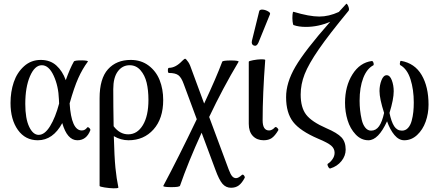

<svg xmlns="http://www.w3.org/2000/svg" viewBox="-20 -750 2373 1042"><path d="M185.1 11.2Q117.2 11.2 77.1 -44.9Q37.1 -101.1 37.1 -190.9Q37.1 -252 54.7 -304Q72.3 -356 110.4 -390.4Q148.4 -424.8 201.2 -424.8Q252.4 -424.8 285.9 -394.5Q319.3 -364.3 336.9 -314.9Q359.9 -379.4 380.9 -416Q384.8 -422.9 426.3 -422.4Q459 -421.4 457 -416Q427.2 -376 404.8 -325.9Q382.3 -275.9 357.9 -189Q367.2 -42 423.8 -42Q441.9 -42 453.1 -58.1Q455.6 -61 460 -58.8Q464.4 -56.6 468 -51.5Q471.7 -46.4 470.2 -43Q449.2 11.2 399.9 11.2Q344.7 11.2 317.9 -82Q267.6 11.2 185.1 11.2ZM117.2 -186Q117.2 -106.4 138.2 -62.3Q159.2 -18.1 189.9 -18.1Q222.7 -18.1 251.7 -65.2Q280.8 -112.3 300.8 -188Q300.8 -191.4 300.3 -198.7Q299.8 -206.1 299.8 -210Q297.4 -282.7 271.2 -339.4Q245.1 -396 207 -396Q168.5 -396 142.8 -336.4Q117.2 -276.9 117.2 -186Z M622.6 268.1Q619.6 272.5 596.9 272Q574.2 271.5 547.4 267.3Q520.5 263.2 520.5 258.8V-216.8Q520.5 -323.7 566.2 -374.3Q611.8 -424.8 689.5 -424.8Q745.6 -424.8 786.4 -394.3Q827.1 -363.8 846.4 -315.2Q865.7 -266.6 865.7 -207Q865.7 -106.4 813.2 -47.6Q760.7 11.2 677.7 11.2Q635.7 11.2 597.7 -11.2Q600.6 101.1 606.4 160.2Q612.3 219.2 622.6 268.1ZM594.7 -266.1Q594.7 -175.3 596.7 -64.9Q629.9 -21 675.8 -21Q725.1 -21 755.4 -71Q785.6 -121.1 785.6 -208Q785.6 -260.3 775.9 -301Q766.1 -341.8 742.4 -368.9Q718.8 -396 683.6 -396Q644.5 -396 619.6 -362.8Q594.7 -329.6 594.7 -266.1Z M866.2 258.8Q946.8 107.9 1047.9 -103L977.1 -293.9Q964.4 -329.6 948 -341.8Q931.6 -354 897 -354Q891.1 -354 891.1 -367.9Q891.1 -381.8 897 -381.8Q933.1 -381.8 969.2 -419.9Q980.5 -431.2 984.9 -431.2Q986.8 -431.2 991.2 -426.8Q995.6 -422.4 1001.7 -413.3Q1007.8 -404.3 1012.2 -393.1L1087.9 -188Q1153.8 -328.6 1186 -415Q1188.5 -421.9 1234.9 -421.9Q1277.3 -421.4 1274.9 -415Q1189.5 -272 1115.2 -115.2L1221.2 169.9Q1231 196.3 1240 206.5Q1249 216.8 1261.2 216.8Q1273.9 216.8 1293 199.2Q1296.4 196.3 1300.3 198.7Q1304.2 201.2 1306.9 206.5Q1309.6 211.9 1308.1 214.8Q1293 243.7 1275.9 256.3Q1258.8 269 1233.9 269Q1206.1 269 1187.5 247.6Q1168.9 226.1 1148.9 170.9L1074.2 -29.8Q1000.5 131.8 957 257.8Q954.1 266.1 906.2 265.6Q864.3 265.1 866.2 258.8Z M1382.3 -518.1Q1373 -497.1 1357.9 -502.7Q1342.8 -508.3 1347.2 -528.8L1387.2 -690.9Q1391.1 -698.7 1405.5 -697.8Q1419.9 -696.8 1434.3 -688.7Q1448.7 -680.7 1445.3 -672.9ZM1411.1 11.2Q1374.5 11.2 1352.3 -12Q1330.1 -35.2 1330.1 -78.1V-415Q1330.1 -418.9 1353.5 -423.3Q1377 -427.7 1396.7 -428.2Q1416.5 -428.7 1419.4 -424.8Q1405.3 -237.8 1405.3 -97.2Q1405.3 -42 1440.4 -42Q1456.5 -42 1472.2 -59.1Q1477.1 -63.5 1484.9 -55.7Q1492.7 -47.9 1490.2 -43Q1472.2 -12.7 1454.8 -0.7Q1437.5 11.2 1411.1 11.2Z M1772.9 164.1Q1766.6 166 1760.5 153.6Q1754.4 141.1 1759.8 138.2Q1772.9 130.4 1784.4 114Q1795.9 97.7 1795.9 79.1Q1795.9 56.2 1777.3 40.3Q1758.8 24.4 1707 2.9Q1608.9 -39.1 1570.8 -88.4Q1532.7 -137.7 1532.7 -222.2Q1532.2 -300.8 1583.3 -388.2Q1634.3 -475.6 1772 -631.8Q1707.5 -604 1640.1 -604Q1601.1 -604 1573.7 -613.8Q1569.8 -614.7 1567.9 -633.3Q1565.9 -651.9 1567.4 -669.7Q1568.8 -687.5 1572.8 -686Q1658.7 -660.2 1712.9 -660.2Q1764.6 -660.2 1818.8 -685.1Q1825.2 -691.9 1838.4 -706.5Q1851.6 -721.2 1858.9 -729Q1862.3 -732.4 1868.7 -719.7Q1877.4 -699.7 1872.1 -691.9Q1765.6 -563 1710.2 -482.7Q1654.8 -402.3 1633.3 -347.4Q1611.8 -292.5 1611.8 -236.8Q1611.8 -166.5 1641.6 -127.7Q1671.4 -88.9 1751 -54.2Q1810.5 -28.8 1833.3 -4.4Q1856 20 1856 62Q1856 95.7 1833 124.3Q1810.1 152.8 1772.9 164.1Z M1979.5 11.2Q1939.9 11.2 1910.2 -20.3Q1880.4 -51.8 1866.5 -97.2Q1852.5 -142.6 1852.5 -191.9Q1852.5 -282.2 1892.8 -346.4Q1933.1 -410.6 1998.5 -418.9Q2002 -419.4 2004.9 -413.8Q2007.8 -408.2 2008.1 -403.1Q2008.3 -397.9 2006.8 -396Q1971.2 -377.9 1951.4 -326.9Q1931.6 -275.9 1931.6 -203.1Q1931.6 -177.2 1934.3 -152.1Q1937 -127 1943.1 -100.3Q1949.2 -73.7 1962.4 -57.4Q1975.6 -41 1993.7 -41Q2020.5 -41 2037.4 -65.2Q2054.2 -89.4 2064.5 -137.2Q2039.6 -214.8 2039.6 -255.9Q2039.6 -287.1 2050.3 -314.5Q2061 -341.8 2078.6 -341.8Q2096.2 -341.8 2106.4 -314.5Q2116.7 -287.1 2116.7 -254.9Q2116.7 -211.4 2093.8 -137.2Q2103.5 -89.4 2119.1 -65.2Q2134.8 -41 2161.6 -41Q2180.7 -41 2194.1 -55.4Q2207.5 -69.8 2214.1 -94.2Q2220.7 -118.7 2223.1 -142.6Q2225.6 -166.5 2225.6 -193.8Q2225.6 -263.7 2207.8 -319.8Q2189.9 -376 2151.9 -397Q2149.9 -398.9 2149.9 -404.1Q2149.9 -409.2 2151.6 -414.8Q2153.3 -420.4 2155.8 -419.9Q2231 -406.7 2268.3 -343Q2305.7 -279.3 2305.7 -182.1Q2305.7 -133.3 2290 -89.6Q2274.4 -45.9 2243.7 -17.3Q2212.9 11.2 2173.8 11.2Q2144.5 11.2 2120.6 -17.3Q2096.7 -45.9 2080.6 -91.8Q2033.2 11.2 1979.5 11.2Z"/></svg>

Font: Junicode SmCond
Style: Regular
Weight: 400
Width: 4
Designer: Peter S. Baker
Version: Version 2.206